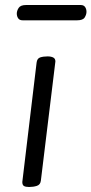

<svg xmlns="http://www.w3.org/2000/svg" viewBox="-20 -732 365 766"><path d="M96 14Q82 14 75.5 10Q69 6 69 -6L126 -482Q128 -499 140.5 -503Q153 -507 170 -507Q184 -507 192.5 -502.5Q201 -498 201 -487L143 -11Q141 5 127 9.5Q113 14 96 14ZM70 -651Q58 -651 52.5 -659Q47 -667 47 -678Q47 -689 54.5 -700.5Q62 -712 84 -712H302Q314 -712 319.5 -704Q325 -696 325 -685Q325 -674 318 -662.5Q311 -651 288 -651Z"/></svg>

Font: Kite One
Style: Regular
Weight: 400
Designer: Eduardo Rodriguez Tunni
Foundry: Eduardo Rodriguez Tunni
Version: Version 1.002; ttfautohint (v1.8.4.7-5d5b);gftools[0.9.23]